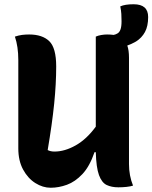

<svg xmlns="http://www.w3.org/2000/svg" viewBox="-20 -872 716 902"><path d="M218 10Q181 10 146 -12Q111 -34 88.5 -75.5Q66 -117 66 -175V-590Q66 -653 50 -700Q68 -706 83.5 -708Q99 -710 117 -710Q179 -710 211.5 -678.5Q244 -647 244 -560Q244 -478 234.5 -384.5Q225 -291 204 -167Q217 -160 236 -160Q284 -160 335.5 -189Q387 -218 430 -277V-700Q441 -705 455.5 -707.5Q470 -710 483 -710Q500 -710 514 -708Q524 -710 532 -715Q541 -720 546 -733.5Q551 -747 551 -772Q551 -790 550 -806.5Q549 -823 545 -842Q556 -847 571.5 -849.5Q587 -852 608 -852Q676 -852 676 -792Q676 -749 661 -721.5Q646 -694 619 -677Q598 -665 578 -658Q586 -636 586 -601V-101Q586 -47 605 0Q593 4 574.5 6Q556 8 536 8Q504 8 481 -3Q458 -14 445 -49.5Q432 -85 430 -157H424Q401 -90 367 -54Q333 -18 294.5 -4Q256 10 218 10Z"/></svg>

Font: Recursive Sn Csl St XBd
Style: Regular
Weight: 800
Version: Version 1.085;hotconv 1.1.0;makeotfexe 2.6.0; ttfautohint (v